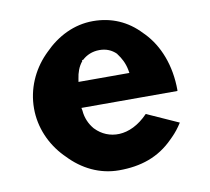

<svg xmlns="http://www.w3.org/2000/svg" viewBox="-67 -609 772 706"><g transform="rotate(-10 319.5 -256.5)"><path d="M259 -397V-401H263C279 -416 301 -426 328 -426C352 -426 373 -418 390 -401L391 -399C404 -382 415 -362 420 -336L422 -324H232L234 -336C237 -357 244 -379 259 -397ZM257 -147C241 -166 230 -190 228 -218L226 -228H584L585 -230C585 -325 553 -402 504 -453L497 -460C451 -509 392 -535 323 -535C252 -535 189 -503 139 -452L131 -444C84 -395 54 -329 54 -256C54 -184 84 -118 131 -69L138 -62C187 -10 251 22 323 22C404 22 472 0 528 -57L536 -65C549 -78 561 -93 573 -112L455 -165C384 -91 304 -98 259 -145Z"/></g></svg>

Font: Hussar Woodtype
Style: SeBd
Weight: 900
Foundry: Cannot Into Space Fonts
Version: Version 1.07